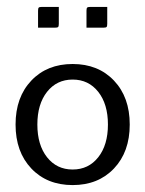

<svg xmlns="http://www.w3.org/2000/svg" viewBox="-20 -530 420 555"><path d="M230 -450V-499Q230 -506 232 -508Q234 -510 241 -510H290V-461Q290 -454 288 -452Q286 -450 279 -450ZM90 -450V-499Q90 -506 92 -508Q94 -510 101 -510H150V-461Q150 -454 148 -452Q146 -450 139 -450ZM116 -264.5Q88 -229 88 -170Q88 -111 116 -75.5Q144 -40 190 -40Q236 -40 264 -75.5Q292 -111 292 -170Q292 -229 264 -264.5Q236 -300 190 -300Q144 -300 116 -264.5ZM70.5 -43Q25 -91 25 -170Q25 -249 70.5 -297Q116 -345 190 -345Q264 -345 309.5 -297Q355 -249 355 -170Q355 -91 309.5 -43Q264 5 190 5Q116 5 70.5 -43Z"/></svg>

Font: Glametrix
Style: Regular
Weight: 500
Designer: gluk
Foundry: gluk
Version: Version 0.40